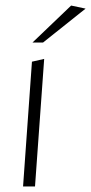

<svg xmlns="http://www.w3.org/2000/svg" viewBox="-20 -671 328 691"><path d="M63 0 95 -449 139 -459 106 0ZM97 -518 236 -651 288 -640 135 -518Z"/></svg>

Font: Ancizar Sans Thin
Style: Italic
Weight: 100
Italic angle: -4°
Designer: Cesar Puertas, Viviana Monsalve, Julian Moncada, Julian Prieto, Jose Castro, Mariel Hernandez, Felipe Aragon, Sara Alarc
Version: Version 8.100